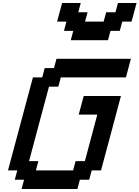

<svg xmlns="http://www.w3.org/2000/svg" viewBox="-20 -1270 937 1290"><path d="M125 0H500L516.6 -62.5H579.1L596.2 -125H658.7Q681.2 -208.5 725.8 -375.2Q770.5 -542 792.5 -625H542.5Q537.1 -604 525.6 -562.3Q514.2 -520.5 508.8 -500H633.8L550.3 -187.5H487.8L471.2 -125H221.2L237.8 -187.5H175.3Q197.3 -270.5 241.9 -437.3Q286.6 -604 309.1 -687.5H371.6L388.7 -750H826.2Q831.5 -770.5 842.8 -812.5Q854 -854.5 859.4 -875H359.4L342.8 -812.5H280.3L263.7 -750H201.2Q173.3 -646 117.4 -437.5Q61.5 -229 33.7 -125H96.2L79.1 -62.5H141.6ZM455.6 -1000H705.6L722.2 -1062.5H784.7L801.3 -1125H863.8Q869.6 -1146 880.9 -1187.5Q892.1 -1229 897.5 -1250H772.5L755.9 -1187.5H693.4L676.3 -1125H551.3L568.4 -1187.5H505.9L522.5 -1250H397.5Q391.6 -1229 380.4 -1187.5Q369.1 -1146 363.8 -1125H426.3L409.7 -1062.5H472.2Z"/></svg>

Font: Faithful 32x
Style: Oblique
Weight: 400
Foundry: Faithful Resource Pack
Version: Version 1.0; January 27, 2023